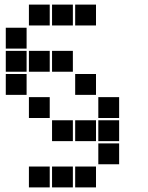

<svg xmlns="http://www.w3.org/2000/svg" viewBox="-20 -715 640 830"><path d="M106 -695Q105 -695 105 -695Q105 -695 105 -694V-606Q105 -605 105 -605Q105 -605 106 -605H194Q195 -605 195 -605Q195 -605 195 -606V-694Q195 -695 195 -695Q195 -695 194 -695ZM206 -695Q205 -695 205 -695Q205 -695 205 -694V-606Q205 -605 205 -605Q205 -605 206 -605H294Q295 -605 295 -605Q295 -605 295 -606V-694Q295 -695 295 -695Q295 -695 294 -695ZM306 -695Q305 -695 305 -695Q305 -695 305 -694V-606Q305 -605 305 -605Q305 -605 306 -605H394Q395 -605 395 -605Q395 -605 395 -606V-694Q395 -695 395 -695Q395 -695 394 -695ZM6 -595Q5 -595 5 -595Q5 -595 5 -594V-506Q5 -505 5 -505Q5 -505 6 -505H94Q95 -505 95 -505Q95 -505 95 -506V-594Q95 -595 95 -595Q95 -595 94 -595ZM6 -495Q5 -495 5 -495Q5 -495 5 -494V-406Q5 -405 5 -405Q5 -405 6 -405H94Q95 -405 95 -405Q95 -405 95 -406V-494Q95 -495 95 -495Q95 -495 94 -495ZM106 -495Q105 -495 105 -495Q105 -495 105 -494V-406Q105 -405 105 -405Q105 -405 106 -405H194Q195 -405 195 -405Q195 -405 195 -406V-494Q195 -495 195 -495Q195 -495 194 -495ZM206 -495Q205 -495 205 -495Q205 -495 205 -494V-406Q205 -405 205 -405Q205 -405 206 -405H294Q295 -405 295 -405Q295 -405 295 -406V-494Q295 -495 295 -495Q295 -495 294 -495ZM6 -395Q5 -395 5 -395Q5 -395 5 -394V-306Q5 -305 5 -305Q5 -305 6 -305H94Q95 -305 95 -305Q95 -305 95 -306V-394Q95 -395 95 -395Q95 -395 94 -395ZM306 -395Q305 -395 305 -395Q305 -395 305 -394V-306Q305 -305 305 -305Q305 -305 306 -305H394Q395 -305 395 -305Q395 -305 395 -306V-394Q395 -395 395 -395Q395 -395 394 -395ZM106 -295Q105 -295 105 -295Q105 -295 105 -294V-206Q105 -205 105 -205Q105 -205 106 -205H194Q195 -205 195 -205Q195 -205 195 -206V-294Q195 -295 195 -295Q195 -295 194 -295ZM406 -295Q405 -295 405 -295Q405 -295 405 -294V-206Q405 -205 405 -205Q405 -205 406 -205H494Q495 -205 495 -205Q495 -205 495 -206V-294Q495 -295 495 -295Q495 -295 494 -295ZM206 -195Q205 -195 205 -195Q205 -195 205 -194V-106Q205 -105 205 -105Q205 -105 206 -105H294Q295 -105 295 -105Q295 -105 295 -106V-194Q295 -195 295 -195Q295 -195 294 -195ZM306 -195Q305 -195 305 -195Q305 -195 305 -194V-106Q305 -105 305 -105Q305 -105 306 -105H394Q395 -105 395 -105Q395 -105 395 -106V-194Q395 -195 395 -195Q395 -195 394 -195ZM406 -195Q405 -195 405 -195Q405 -195 405 -194V-106Q405 -105 405 -105Q405 -105 406 -105H494Q495 -105 495 -105Q495 -105 495 -106V-194Q495 -195 495 -195Q495 -195 494 -195ZM406 -95Q405 -95 405 -95Q405 -95 405 -94V-6Q405 -5 405 -5Q405 -5 406 -5H494Q495 -5 495 -5Q495 -5 495 -6V-94Q495 -95 495 -95Q495 -95 494 -95ZM106 5Q105 5 105 5Q105 5 105 6V94Q105 95 105 95Q105 95 106 95H194Q195 95 195 95Q195 95 195 94V6Q195 5 195 5Q195 5 194 5ZM206 5Q205 5 205 5Q205 5 205 6V94Q205 95 205 95Q205 95 206 95H294Q295 95 295 95Q295 95 295 94V6Q295 5 295 5Q295 5 294 5ZM306 5Q305 5 305 5Q305 5 305 6V94Q305 95 305 95Q305 95 306 95H394Q395 95 395 95Q395 95 395 94V6Q395 5 395 5Q395 5 394 5Z"/></svg>

Font: Doto Black
Style: Regular
Weight: 900
Version: Version 1.000